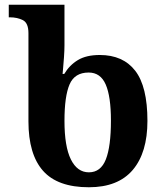

<svg xmlns="http://www.w3.org/2000/svg" viewBox="-20 -780 689 810"><path d="M355 10Q223 10 161.5 -59.5Q100 -129 100 -268V-640Q100 -683 76.5 -695Q53 -707 21 -707H17V-760H252V-589Q252 -568 250 -539.5Q248 -511 246 -489.5Q244 -468 244 -468H251Q273 -505 308.5 -526.5Q344 -548 401 -548Q499 -548 550.5 -481.5Q602 -415 602 -270Q602 -136 540 -63Q478 10 355 10ZM355 -53Q405 -53 426.5 -107.5Q448 -162 448 -271Q448 -373 426 -423.5Q404 -474 354 -474Q295 -474 273.5 -424Q252 -374 252 -270Q252 -162 279 -107.5Q306 -53 355 -53Z"/></svg>

Font: NotoSerif-Bold
Style: Regular
Weight: 700
Designer: Monotype Design Team
Foundry: Monotype Imaging Inc.
Version: Version 2.007; ttfautohint (v1.8) -l 8 -r 50 -G 200 -x 14 -D